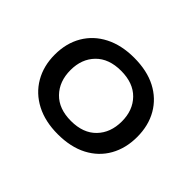

<svg xmlns="http://www.w3.org/2000/svg" viewBox="-108 -705 914 914"><g transform="rotate(45 348.5 -248.5)"><path d="M349 9Q264 9 201.5 -23.5Q139 -56 105 -114.5Q71 -173 71 -249Q71 -326 105 -384Q139 -442 201.5 -474Q264 -506 349 -506Q436 -506 497.5 -474Q559 -442 592.5 -384Q626 -326 626 -249Q626 -173 593 -114.5Q560 -56 498 -23.5Q436 9 349 9ZM349 -80Q431 -80 476.5 -127Q522 -174 522 -250Q522 -325 476.5 -371.5Q431 -418 349 -418Q267 -418 221.5 -371.5Q176 -325 176 -250Q176 -174 221.5 -127Q267 -80 349 -80Z"/></g></svg>

Font: Nunito Sans 7pt SemiExpanded Medium
Style: Regular
Weight: 500
Width: 6
Designer: Vernon Adams
Foundry: Vernon Adams
Version: Version 3.101;gftools[0.9.27]